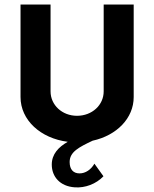

<svg xmlns="http://www.w3.org/2000/svg" viewBox="-20 -615 675 840"><path d="M433.6 -595.2V-215.3C433.6 -155.3 382.8 -108.4 316.9 -108.4C252 -108.4 201.2 -155.3 201.2 -215.3V-595.2H69.8V-190.4C69.8 -89.8 157.2 -9.8 276.4 5.4C235.8 28.3 206.5 59.6 206.5 105C206.5 157.7 242.2 200.2 307.1 204.6C352.5 208 400.4 189.9 432.6 156.2L393.1 101.1C378.4 127 354 143.6 328.1 143.6C301.3 143.6 284.7 127 284.7 93.8C284.7 49.3 325.7 28.8 385.3 0.5C490.7 -22.5 564.9 -97.7 564.9 -190.4V-595.2Z"/></svg>

Font: Now ExtraBold
Style: Regular
Weight: 800
Designer: Alfredo Marco Pradil
Foundry: Alfredo Marco Pradil
Version: Version 1.200;hotconv 1.0.109;makeotfexe 2.5.65596